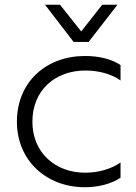

<svg xmlns="http://www.w3.org/2000/svg" viewBox="-20 -776 570 806"><path d="M352 -600 473 -756H409L321 -644L232 -756H169L289 -600ZM486 -503C449 -528 395 -541 337 -541C175 -541 51 -433 51 -265C51 -102 175 10 336 10C395 10 449 -5 486 -30V-94C451 -69 397 -51 338 -51C211 -51 116 -136 116 -265C116 -397 211 -480 339 -480C397 -480 451 -464 486 -438Z"/></svg>

Font: Roundo
Style: Regular
Weight: 400
Designer: Shiva Nallaperumal
Foundry: Indian Type Foundry
Version: Version 2.000